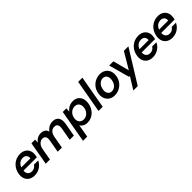

<svg xmlns="http://www.w3.org/2000/svg" viewBox="308 -2187 3875 3875"><g transform="rotate(-45 2245.0 -250.0)"><path d="M240 12Q168 12 117 -18.5Q66 -49 43 -104.5Q20 -160 30 -233Q38 -293 63.5 -343Q89 -393 129.5 -430Q170 -467 221.5 -487.5Q273 -508 333 -508Q404 -508 453 -477.5Q502 -447 524 -395Q546 -343 537 -278Q536 -265 533 -249.5Q530 -234 526 -219H113L127 -296H420Q425 -333 412.5 -359Q400 -385 375 -399Q350 -413 316 -413Q279 -413 244.5 -396.5Q210 -380 185.5 -346.5Q161 -313 152 -262L147 -233Q139 -188 151 -155Q163 -122 190.5 -104Q218 -86 257 -86Q298 -86 329.5 -105Q361 -124 380 -155H501Q479 -107 440.5 -69.5Q402 -32 351 -10Q300 12 240 12Z M561 0 649 -496H754L750 -416H753Q783 -461 827.5 -484.5Q872 -508 924 -508Q962 -508 991.5 -497.5Q1021 -487 1041 -466Q1061 -445 1071 -411H1074Q1109 -457 1156 -482.5Q1203 -508 1263 -508Q1321 -508 1359.5 -482.5Q1398 -457 1412.5 -406.5Q1427 -356 1414 -282L1364 0H1245L1293 -270Q1305 -336 1284.5 -371.5Q1264 -407 1210 -407Q1177 -407 1148.5 -392Q1120 -377 1100 -346.5Q1080 -316 1071 -272L1022 0H903L951 -270Q963 -336 942.5 -371.5Q922 -407 869 -407Q838 -407 808 -389Q778 -371 756.5 -337.5Q735 -304 726 -256L681 0Z M1420 205 1543 -496H1646L1640 -411H1643Q1667 -441 1697 -463Q1727 -485 1763 -496.5Q1799 -508 1840 -508Q1908 -508 1954.5 -475.5Q2001 -443 2021 -387Q2041 -331 2031 -259Q2024 -201 1999.5 -152Q1975 -103 1937.5 -66Q1900 -29 1851.5 -8.5Q1803 12 1745 12Q1706 12 1675 1Q1644 -10 1622.5 -29Q1601 -48 1588 -70L1540 205ZM1737 -88Q1782 -88 1818.5 -109.5Q1855 -131 1879 -168.5Q1903 -206 1909 -254Q1915 -299 1902.5 -333.5Q1890 -368 1862 -387.5Q1834 -407 1791 -407Q1746 -407 1709 -385.5Q1672 -364 1648 -326.5Q1624 -289 1618 -240Q1611 -195 1624 -161Q1637 -127 1666 -107.5Q1695 -88 1737 -88Z M2067 0 2192 -705H2312L2187 0Z M2525 12Q2457 12 2407 -18.5Q2357 -49 2331.5 -103Q2306 -157 2312 -227Q2317 -288 2341.5 -339.5Q2366 -391 2406.5 -428.5Q2447 -466 2499 -487Q2551 -508 2609 -508Q2677 -508 2727.5 -478Q2778 -448 2803.5 -394.5Q2829 -341 2823 -269Q2819 -208 2794 -156.5Q2769 -105 2728 -67.5Q2687 -30 2635.5 -9Q2584 12 2525 12ZM2541 -88Q2581 -88 2615 -109.5Q2649 -131 2672 -171Q2695 -211 2700 -266Q2705 -313 2692 -344.5Q2679 -376 2653 -392Q2627 -408 2595 -408Q2556 -408 2521.5 -386.5Q2487 -365 2464 -325Q2441 -285 2435 -230Q2430 -184 2443.5 -152.5Q2457 -121 2482.5 -104.5Q2508 -88 2541 -88Z M2856 205 3015 -51H2990L2868 -496H2988L3079 -151H3082L3287 -496H3416L2982 205Z M3614 12Q3542 12 3491 -18.5Q3440 -49 3417 -104.5Q3394 -160 3404 -233Q3412 -293 3437.5 -343Q3463 -393 3503.5 -430Q3544 -467 3595.5 -487.5Q3647 -508 3707 -508Q3778 -508 3827 -477.5Q3876 -447 3898 -395Q3920 -343 3911 -278Q3910 -265 3907 -249.5Q3904 -234 3900 -219H3487L3501 -296H3794Q3799 -333 3786.5 -359Q3774 -385 3749 -399Q3724 -413 3690 -413Q3653 -413 3618.5 -396.5Q3584 -380 3559.5 -346.5Q3535 -313 3526 -262L3521 -233Q3513 -188 3525 -155Q3537 -122 3564.5 -104Q3592 -86 3631 -86Q3672 -86 3703.5 -105Q3735 -124 3754 -155H3875Q3853 -107 3814.5 -69.5Q3776 -32 3725 -10Q3674 12 3614 12Z M4172 12Q4100 12 4049 -18.5Q3998 -49 3975 -104.5Q3952 -160 3962 -233Q3970 -293 3995.5 -343Q4021 -393 4061.5 -430Q4102 -467 4153.5 -487.5Q4205 -508 4265 -508Q4336 -508 4385 -477.5Q4434 -447 4456 -395Q4478 -343 4469 -278Q4468 -265 4465 -249.5Q4462 -234 4458 -219H4045L4059 -296H4352Q4357 -333 4344.5 -359Q4332 -385 4307 -399Q4282 -413 4248 -413Q4211 -413 4176.5 -396.5Q4142 -380 4117.5 -346.5Q4093 -313 4084 -262L4079 -233Q4071 -188 4083 -155Q4095 -122 4122.5 -104Q4150 -86 4189 -86Q4230 -86 4261.5 -105Q4293 -124 4312 -155H4433Q4411 -107 4372.5 -69.5Q4334 -32 4283 -10Q4232 12 4172 12Z"/></g></svg>

Font: DM Sans 36pt SemiBold
Style: Italic
Weight: 600
Italic angle: -10°
Designer: Colophon Foundry, Jonny Pinhorn
Foundry: Colophon Foundry
Version: Version 4.004;gftools[0.9.30]